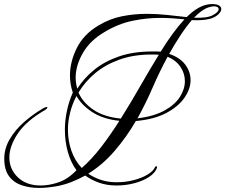

<svg xmlns="http://www.w3.org/2000/svg" viewBox="-20 -847 1108 944"><path d="M172 77Q126 77 87 64Q48 51 24.5 19.5Q1 -12 1 -67Q1 -117 28 -163Q55 -209 99 -247.5Q143 -286 193 -315Q205 -321 209 -321Q213 -321 213 -318Q213 -314 203 -307Q109 -253 67.5 -190.5Q26 -128 26 -73Q26 -15 68 25Q110 65 180 65Q218 65 260 52Q289 43 312 27.5Q335 12 356 -10Q328 -48 313.5 -100Q299 -152 299 -209Q299 -255 309 -302Q319 -349 338 -392Q324 -432 324 -476Q324 -543 357.5 -610.5Q391 -678 463 -721Q519 -755 579.5 -767Q640 -779 701 -779Q752 -779 802 -773.5Q852 -768 898 -763Q929 -794 960 -810.5Q991 -827 1023 -827Q1046 -827 1057 -820Q1068 -813 1068 -803Q1068 -790 1053 -776Q1038 -762 1014 -755Q992 -749 967.5 -748Q943 -747 923 -748Q894 -714 865.5 -670.5Q837 -627 812 -582Q865 -564 891 -529Q917 -494 917 -453Q917 -410 887 -366.5Q857 -323 797.5 -291.5Q738 -260 648 -252Q602 -173 544 -105.5Q486 -38 414 7Q442 26 476.5 37.5Q511 49 553 49Q598 49 638 38.5Q678 28 706 11Q734 -6 742 -25Q745 -30 748 -30Q754 -30 751 -20Q742 4 712 23.5Q682 43 640 54Q598 65 553 65Q506 65 467.5 51.5Q429 38 399 16Q365 35 328.5 49Q292 63 251 70Q232 73 212 75Q192 77 172 77ZM934 -760Q998 -757 1026.5 -772.5Q1055 -788 1055 -801Q1055 -816 1031 -816Q1023 -816 1006 -811Q988 -805 970 -792Q952 -779 934 -760ZM360 -411Q393 -463 443.5 -504Q494 -545 565 -569.5Q636 -594 730 -594Q740 -594 750 -594Q760 -594 770 -593Q799 -640 828.5 -680.5Q858 -721 887 -752Q858 -755 828 -757Q798 -759 768 -759Q700 -759 630.5 -744.5Q561 -730 493 -689Q423 -648 387.5 -586.5Q352 -525 352 -465Q352 -438 360 -411ZM574 -264Q623 -342 669.5 -423.5Q716 -505 761 -578Q752 -579 743.5 -579Q735 -579 727 -579Q636 -579 566 -553.5Q496 -528 446.5 -486Q397 -444 366 -392Q387 -343 439 -307.5Q491 -272 574 -264ZM656 -265Q737 -275 788.5 -303.5Q840 -332 864.5 -370.5Q889 -409 889 -448Q889 -486 867 -518.5Q845 -551 804 -568Q764 -494 730.5 -416.5Q697 -339 656 -265ZM382 -21Q432 -65 478 -125Q524 -185 567 -253Q489 -261 436 -294.5Q383 -328 356 -375Q335 -335 324.5 -292.5Q314 -250 314 -209Q314 -155 331 -106Q348 -57 382 -21Z"/></svg>

Font: Mea Culpa
Style: Regular
Weight: 400
Designer: Robert E. Leuschke
Foundry: Robert E. Leuschke
Version: Version 1.010; ttfautohint (v1.8.3)